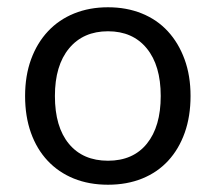

<svg xmlns="http://www.w3.org/2000/svg" viewBox="-20 -495 593 528"><path d="M504 -231Q504 -175 488 -130Q472 -85 442.5 -53Q413 -21 371 -4Q329 13 277 13Q225 13 183 -4Q141 -21 111 -53Q81 -85 65 -130Q49 -175 49 -231Q49 -287 65.5 -332Q82 -377 112 -409Q142 -441 184 -458Q226 -475 277 -475Q328 -475 370 -458Q412 -441 441.5 -409Q471 -377 487.5 -332Q504 -287 504 -231ZM277 -409Q209 -409 170 -362Q131 -315 131 -231Q131 -146 169.5 -99.5Q208 -53 277 -53Q346 -53 384 -100Q422 -147 422 -231Q422 -315 383.5 -362Q345 -409 277 -409Z"/></svg>

Font: Baloo Chettan 2
Style: Regular
Weight: 400
Designer: Maithili Shingre, Unnati Kotecha and Ek Type
Foundry: Ek Type
Version: Version 1.640;hotconv 1.0.111;makeotfexe 2.5.65597; ttfautoh